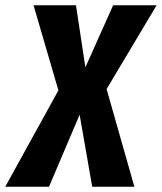

<svg xmlns="http://www.w3.org/2000/svg" viewBox="-64 -713 618 733"><path d="M534 -693 343 -373 449 0H288L240 -275L123 0H-44L159 -368L64 -693H226L262 -456L368 -693Z"/></svg>

Font: Fira Sans Extra Condensed
Style: Bold Italic
Weight: 700
Width: 3
Italic angle: -8°
Designer: Carrois Corporate & Edenspiekermann AG
Foundry: Carrois Corporate GbR & Edenspiekermann AG
Version: Version 4.203